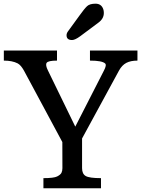

<svg xmlns="http://www.w3.org/2000/svg" viewBox="-38 -1001 750 1021"><path d="M0 0ZM192.9 -53.7Q248 -53.7 265.9 -62.7Q283.7 -71.8 288.8 -82Q293.9 -92.3 293.9 -106.9L293.5 -245.6L89.4 -625.5Q72.8 -655.3 55.7 -664.1Q26.9 -678.7 -17.6 -678.7V-732.4H265.1V-678.7Q218.3 -678.7 210.2 -667Q202.1 -655.3 217.3 -625.5L362.3 -327.6L514.6 -625.5Q530.3 -655.3 521 -663.6Q504.4 -678.7 440.4 -678.7V-732.4H692.9V-678.7Q656.7 -678.7 633.5 -666.5Q610.4 -654.3 594.7 -625.5L398.4 -264.6V-106.9Q398.4 -76.2 418 -64.9Q437.5 -53.7 499 -53.7V0H192.9ZM388.2 -808.1Q360.8 -788.1 345.2 -788.1Q315.9 -788.1 315.9 -813.5Q315.9 -824.7 324.7 -835.9L384.8 -918.5Q410.6 -954.6 424.8 -968Q439 -981.4 470 -981.4Q501 -981.4 511.2 -952.1Q514.2 -943.4 514.2 -932.1Q514.2 -901.9 485.8 -880.9Z"/></svg>

Font: Arbutus Slab
Style: Regular
Weight: 400
Version: Version 1.002; ttfautohint (v0.92) -l 10 -r 16 -G 200 -x 7 -